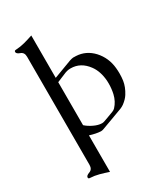

<svg xmlns="http://www.w3.org/2000/svg" viewBox="-231 -820 1039 1184"><g transform="rotate(-30 288.0 -228.5)"><path d="M191.9 -714.4V-412.6L321.8 -461.4Q336.9 -466.3 347.2 -467.3Q351.6 -467.3 356.7 -467Q361.8 -466.8 367.7 -466.8Q437 -463.4 486.8 -410.2Q537.1 -355 544.4 -278.8Q546.4 -258.8 546.4 -239.7Q546.4 -213.4 543 -189.5Q536.6 -147.9 510.7 -106.9Q496.6 -84 467.3 -62Q456.1 -54.2 443.4 -48.8Q403.8 -34.2 364.5 -19.5Q325.2 -4.9 286.1 9.3Q277.8 12.2 270 12.2H267.6Q236.3 10.7 192.4 -2.9H191.9V256.8Q160.6 246.1 129.2 237.5Q97.7 229 65.4 227.5Q54.7 227.5 54.7 217.8Q54.7 205.1 79.3 196.3Q104 187.5 104 156.2V-613.8Q104 -645 79.3 -653.8Q54.7 -662.6 54.7 -675.3Q54.7 -685.5 65.4 -685.5Q97.7 -687 129.2 -695.3Q160.6 -703.6 191.9 -714.4ZM191.9 -75.7Q211.9 -57.1 242.4 -42.5Q272.9 -27.8 298.3 -27.3H301.3Q309.1 -27.3 319.8 -31.2Q336.9 -37.6 354.5 -43.9Q372.1 -50.3 389.6 -57.1Q401.4 -61.5 409.2 -69.8Q439 -101.6 449.7 -147.5Q457.5 -183.1 457.5 -218.8Q457.5 -229 457 -238.8Q451.7 -308.6 418.9 -353Q371.6 -417.5 300.3 -417.5Q293.9 -417.5 287.1 -417Q274.9 -415.5 261.2 -410.6Q250 -406.2 228.5 -397Q207 -387.7 191.9 -381.8Z"/></g></svg>

Font: Caudex
Style: Regular
Weight: 400
Version: Version 1.01